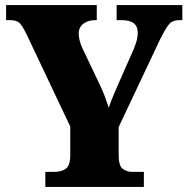

<svg xmlns="http://www.w3.org/2000/svg" viewBox="-20 -734 738 754"><path d="M158 0V-59H191Q221 -59 238.5 -71.5Q256 -84 256 -127V-237L83 -602Q68 -632 57 -643.5Q46 -655 16 -655H4V-714H360V-655H356Q326 -655 307.5 -641Q289 -627 289 -602Q289 -591 292.5 -576Q296 -561 303 -546L372 -401Q385 -374 392 -354.5Q399 -335 407 -311Q416 -338 429 -368Q442 -398 456 -430L506 -543Q516 -568 518.5 -583Q521 -598 521 -603Q521 -631 505 -643Q489 -655 456 -655H438V-714H696V-655H685Q658 -655 644.5 -639.5Q631 -624 608 -578L446 -235V-125Q446 -83 462 -71Q478 -59 500 -59H545V0Z"/></svg>

Font: Noto Serif Lao SemiCondensed Black
Style: Regular
Weight: 900
Width: 4
Designer: Monotype Design Team
Foundry: Monotype Imaging Inc.
Version: Version 2.003; ttfautohint (v1.8.4.7-5d5b)